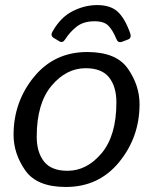

<svg xmlns="http://www.w3.org/2000/svg" viewBox="-20 -725 601 753"><path d="M490.2 -595.7Q497.5 -575.7 481.4 -569.8L458 -561Q442.8 -555.7 436.5 -571.8Q423.3 -604.5 406.2 -623Q389.1 -641.6 351.5 -641.6Q307.6 -641.6 281 -620.8Q254.4 -600.1 235.3 -570.3Q226 -555.2 212.8 -563L190.9 -576.2Q175.7 -585 187 -603Q218.2 -657.7 265.3 -681.4Q312.5 -705.1 360.8 -705.1Q412.6 -705.1 440.9 -679.7Q469.2 -654.3 490.2 -595.7ZM33.2 -196.3Q33.2 -325.2 113 -423.1Q192.9 -521 322.3 -521Q436.5 -521 481.9 -455.3Q527.3 -389.6 527.3 -316.4Q527.3 -187.5 447.5 -89.6Q367.7 8.3 238.3 8.3Q124 8.3 78.6 -57.4Q33.2 -123 33.2 -196.3ZM124 -189Q124 -127.9 152.6 -91.6Q181.2 -55.2 244.6 -55.2Q320.8 -55.2 378.7 -124.3Q436.5 -193.4 436.5 -323.7Q436.5 -384.8 408 -421.1Q379.4 -457.5 315.9 -457.5Q239.7 -457.5 181.9 -388.4Q124 -319.3 124 -189Z"/></svg>

Font: Istok
Style: Italic
Weight: 500
Italic angle: -13°
Designer: Andrey V. Panov
Foundry: Andrey V. Panov
Version: Version 1.0.3